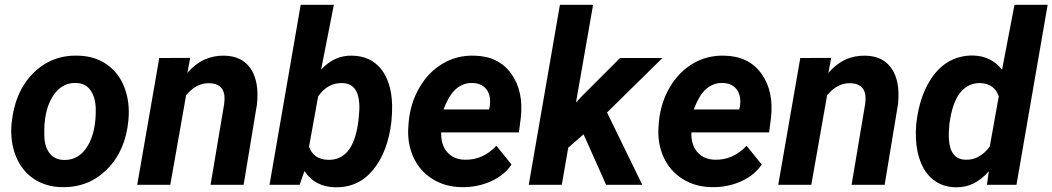

<svg xmlns="http://www.w3.org/2000/svg" viewBox="-20 -770 4385 800"><path d="M303.7 -538.1Q373.5 -537.1 424.1 -502.2Q474.6 -467.3 498.3 -406Q522 -344.7 515.1 -270Q503.9 -144 427.5 -66.2Q351.1 11.7 238.8 9.8Q169.9 8.8 119.6 -25.6Q69.3 -60.1 45.4 -121.1Q21.5 -182.1 28.3 -255.9Q41 -386.7 117.2 -463.9Q193.4 -541 303.7 -538.1ZM164.6 -205.6Q165.5 -158.7 186.5 -131.6Q207.5 -104.5 245.6 -103.5Q309.1 -101.6 345.2 -161.9Q381.3 -222.2 378.9 -320.3Q377 -367.2 356.2 -395.3Q335.4 -423.3 296.9 -424.3Q235.4 -426.3 198.5 -366.5Q161.6 -306.6 164.6 -205.6Z M772.5 -528.8 760.7 -466.3Q824.2 -540 914.6 -538.1Q989.3 -536.6 1024.9 -483.4Q1060.5 -430.2 1050.8 -335.9L995.1 0H857.4L914.1 -337.4Q916.5 -356.4 915 -372.1Q908.7 -421.9 852.5 -423.3Q798.3 -425.3 755.4 -373L689.5 0H551.8L643.6 -528.3Z M1610.8 -262.7Q1596.2 -137.7 1534.7 -62.5Q1473.1 12.7 1375.5 10.3Q1292 8.3 1248.5 -57.1L1228.5 0H1103L1232.9 -750H1371.1L1317.9 -480Q1373.5 -540 1446.8 -538.1Q1523.4 -537.1 1567.1 -483.2Q1610.8 -429.2 1613.8 -334Q1614.7 -303.7 1610.8 -262.7ZM1474.1 -272.9Q1478.5 -314.5 1477.1 -337.4Q1471.7 -422.4 1406.7 -423.8Q1345.7 -425.8 1305.7 -368.7L1267.6 -158.7Q1286.1 -106 1346.7 -104Q1448.2 -101.1 1471.2 -251.5Z M1904.8 9.8Q1835.4 9.3 1782 -24.2Q1728.5 -57.6 1702.1 -116Q1675.8 -174.3 1681.6 -244.6L1683.1 -264.2Q1690.4 -341.3 1728 -405.8Q1765.6 -470.2 1824.7 -505.1Q1883.8 -540 1955.6 -538.1Q2057.6 -536.1 2110.1 -463.1Q2162.6 -390.1 2149.9 -278.3L2142.1 -218.3H1818.4Q1816.4 -167 1843.3 -136.2Q1870.1 -105.5 1916.5 -104.5Q1991.7 -102.5 2048.3 -162.6L2111.3 -84.5Q2081.5 -39.6 2025.4 -14.4Q1969.2 10.7 1904.8 9.8ZM1948.7 -424.3Q1910.6 -425.3 1881.1 -400.4Q1851.6 -375.5 1828.1 -314H2017.6L2020.5 -326.7Q2023.4 -346.2 2021 -363.8Q2016.1 -392.1 1997.1 -408Q1978 -423.8 1948.7 -424.3Z M2411.6 -210.4 2347.7 -154.8 2320.8 0H2183.1L2313 -750H2451.2L2379.9 -342.8L2406.7 -371.6L2563.5 -528.3H2740.2L2509.3 -301.3L2656.2 0H2505.4Z M2947.3 9.8Q2877.9 9.3 2824.5 -24.2Q2771 -57.6 2744.6 -116Q2718.3 -174.3 2724.1 -244.6L2725.6 -264.2Q2732.9 -341.3 2770.5 -405.8Q2808.1 -470.2 2867.2 -505.1Q2926.3 -540 2998 -538.1Q3100.1 -536.1 3152.6 -463.1Q3205.1 -390.1 3192.4 -278.3L3184.6 -218.3H2860.8Q2858.9 -167 2885.7 -136.2Q2912.6 -105.5 2959 -104.5Q3034.2 -102.5 3090.8 -162.6L3153.8 -84.5Q3124 -39.6 3067.9 -14.4Q3011.7 10.7 2947.3 9.8ZM2991.2 -424.3Q2953.1 -425.3 2923.6 -400.4Q2894 -375.5 2870.6 -314H3060.1L3063 -326.7Q3065.9 -346.2 3063.5 -363.8Q3058.6 -392.1 3039.6 -408Q3020.5 -423.8 2991.2 -424.3Z M3443.4 -528.8 3431.6 -466.3Q3495.1 -540 3585.4 -538.1Q3660.2 -536.6 3695.8 -483.4Q3731.4 -430.2 3721.7 -335.9L3666 0H3528.3L3585 -337.4Q3587.4 -356.4 3585.9 -372.1Q3579.6 -421.9 3523.4 -423.3Q3469.2 -425.3 3426.3 -373L3360.4 0H3222.7L3314.5 -528.3Z M4036.1 -538.6Q4109.9 -536.6 4155.3 -479.5L4207 -750H4345.2L4215.3 0H4092.3L4100.1 -56.6Q4041 12.2 3962.4 10.3Q3913.1 9.8 3876 -15.6Q3838.9 -41 3818.6 -88.6Q3798.3 -136.2 3796.4 -194.8Q3794.9 -225.6 3797.9 -254.4L3800.8 -276.4Q3812.5 -357.4 3845.9 -418.9Q3879.4 -480.5 3928 -510.3Q3976.6 -540 4036.1 -538.6ZM3936 -254.4Q3932.1 -217.3 3933.6 -191.9Q3938.5 -106 4002.9 -104.5Q4061 -102.1 4104 -159.2L4141.6 -369.1Q4122.6 -421.4 4065.4 -423.8Q4015.1 -425.3 3981.7 -385Q3948.2 -344.7 3936 -254.4Z"/></svg>

Font: RobotoDraft
Style: Bold Italic
Weight: 700
Italic angle: -12°
Version: Version 2.001150; 2014